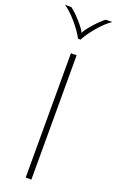

<svg xmlns="http://www.w3.org/2000/svg" viewBox="-194 -973 619 1016"><g transform="rotate(20 116.0 -465.0)"><path d="M100 -700H132V0H100ZM-17 -930H19Q46 -910 77.5 -874Q109 -838 116 -820Q123 -838 154.5 -874Q186 -910 213 -930H249Q216 -908 179.5 -865.5Q143 -823 123 -785H109Q89 -823 52.5 -865.5Q16 -908 -17 -930Z"/></g></svg>

Font: KoHo ExtraLight
Style: Regular
Weight: 275
Version: Version 1.000; ttfautohint (v1.6)